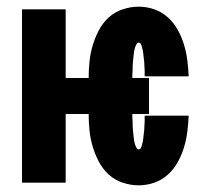

<svg xmlns="http://www.w3.org/2000/svg" viewBox="-20 -548 640 576"><path d="M396 8Q372 8 348 0Q324 -8 306 -24.5Q288 -41 276.5 -63Q265 -85 258 -108.5Q251 -132 248.5 -156.5Q246 -181 246 -206H177V0H46V-520H177V-314H246Q246 -339 248.5 -363.5Q251 -388 258 -411.5Q265 -435 276.5 -457Q288 -479 306 -495.5Q324 -512 348 -520Q372 -528 396 -528Q420 -528 443 -520Q466 -512 484 -495.5Q502 -479 513.5 -458Q525 -437 532 -414Q539 -391 542 -367Q545 -343 546 -319H414Q414 -324 414 -328Q414 -332 414 -336.5Q414 -341 413.5 -345.5Q413 -350 413 -354.5Q413 -359 412.5 -363.5Q412 -368 411.5 -372Q411 -376 410.5 -380.5Q410 -385 409.5 -389.5Q409 -394 408 -398Q407 -402 406 -406.5Q405 -411 403 -415.5Q401 -420 396 -420Q392 -420 389.5 -415.5Q387 -411 385.5 -406.5Q384 -402 383 -397.5Q382 -393 381.5 -388Q381 -383 380.5 -378.5Q380 -374 379.5 -369.5Q379 -365 378.5 -360.5Q378 -356 378 -351Q378 -346 378 -341.5Q378 -337 377.5 -332.5Q377 -328 377 -323.5Q377 -319 377 -314H427V-206H377Q377 -201 377 -196.5Q377 -192 377.5 -187.5Q378 -183 378 -178.5Q378 -174 378 -169Q378 -164 378.5 -159.5Q379 -155 379.5 -150.5Q380 -146 380.5 -141.5Q381 -137 381.5 -132Q382 -127 383 -122.5Q384 -118 385.5 -113.5Q387 -109 389.5 -104.5Q392 -100 396 -100Q401 -100 403 -104.5Q405 -109 406 -113.5Q407 -118 408 -122Q409 -126 409.5 -130.5Q410 -135 410.5 -139.5Q411 -144 411.5 -148Q412 -152 412.5 -156.5Q413 -161 413 -165.5Q413 -170 413.5 -174.5Q414 -179 414 -183.5Q414 -188 414 -192Q414 -196 414 -201H546Q545 -177 542 -153Q539 -129 532 -106Q525 -83 513.5 -62Q502 -41 484 -24.5Q466 -8 443 0Q420 8 396 8Z"/></svg>

Font: Iosevka SS04 Heavy Extended
Style: Regular
Weight: 900
Width: 7
Monospace: yes
Designer: Belleve Invis
Foundry: Belleve Invis
Version: Version 19.0.0; ttfautohint (v1.8.4)